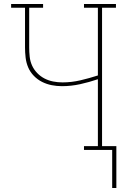

<svg xmlns="http://www.w3.org/2000/svg" viewBox="-20 -755 640 967"><path d="M545 192V0H403V-19H473V-356Q429 -341 383.5 -331Q338 -321 292 -321Q266 -321 240.5 -326Q215 -331 192 -342.5Q169 -354 150.5 -373Q132 -392 122 -415.5Q112 -439 109 -465Q106 -491 106 -516V-716H36V-735H197V-716H127V-516Q127 -493 129.5 -469.5Q132 -446 141.5 -425Q151 -404 167.5 -387Q184 -370 204.5 -359.5Q225 -349 248 -344.5Q271 -340 295 -340Q340 -340 385 -350.5Q430 -361 473 -375V-716H403V-735H564V-716H494V-19H566V192Z"/></svg>

Font: Iosevka Slab Thin Extended
Style: Regular
Weight: 100
Width: 7
Monospace: yes
Designer: Belleve Invis
Foundry: Belleve Invis
Version: Version 11.1.1; ttfautohint (v1.8.3)